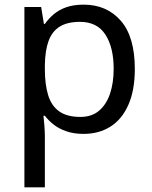

<svg xmlns="http://www.w3.org/2000/svg" viewBox="-20 -566 655 826"><path d="M340 -546Q439 -546 499.5 -477Q560 -408 560 -269Q560 -178 532.5 -115.5Q505 -53 455.5 -21.5Q406 10 339 10Q298 10 266 -1Q234 -12 211.5 -29.5Q189 -47 173 -68H167Q169 -51 171 -25Q173 1 173 20V240H85V-536H157L169 -463H173Q189 -486 211.5 -505Q234 -524 265.5 -535Q297 -546 340 -546ZM324 -472Q270 -472 237 -451.5Q204 -431 189 -390Q174 -349 173 -286V-269Q173 -203 187 -157Q201 -111 234.5 -87Q268 -63 326 -63Q375 -63 406.5 -90Q438 -117 453.5 -163.5Q469 -210 469 -270Q469 -362 433.5 -417Q398 -472 324 -472Z"/></svg>

Font: ukannada15
Style: Book
Weight: 400
Designer: Jelle Bosma - Monotype Design Team
Foundry: Monotype Imaging Inc.
Version: Version 2.003